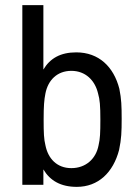

<svg xmlns="http://www.w3.org/2000/svg" viewBox="-20 -720 544 748"><path d="M67 0H149V-60C175 -16 217 8 279 8C363 8 421 -48 444 -136C453 -179 454 -207 454 -257C454 -307 453 -334 445 -374C423 -460 365 -516 277 -516C216 -516 175 -493 149 -449V-700H67ZM150 -254C150 -307 152 -331 157 -356C167 -407 202 -444 258 -444C313 -444 350 -407 362 -356C369 -332 371 -308 371 -254C371 -203 370 -179 364 -154C354 -101 314 -65 258 -65C201 -65 167 -103 157 -154C151 -178 150 -202 150 -254Z"/></svg>

Font: Vanilla Cream Book
Style: Regular
Weight: 400
Designer: Jeremy Tribby, Jinavaṁso
Foundry: Tribby Type
Version: Version 1.422;Glyphs 3.1.2 (3151)